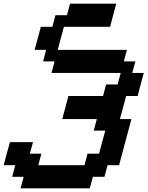

<svg xmlns="http://www.w3.org/2000/svg" viewBox="-20 -895 799 1040"><path d="M91.3 125H466.3L483.4 62.5H545.9L562.5 0H625Q636.2 -42 658.4 -125.2Q680.7 -208.5 691.9 -250H629.4Q635.3 -270.5 646.5 -312.3Q657.7 -354 663.1 -375H725.6Q731 -395.5 741.9 -437.3Q752.9 -479 758.8 -500H696.3L713.4 -562.5H650.9L667.5 -625H292.5Q298.3 -646 309.6 -687.7Q320.8 -729.5 326.2 -750H576.2Q582 -771 593 -812.5Q604 -854 609.4 -875H359.4L342.8 -812.5H280.3L263.7 -750H201.2Q195.8 -729.5 184.6 -687.7Q173.3 -646 167.5 -625H230L213.4 -562.5H275.9L258.8 -500H633.8L617.2 -437.5H554.7L538.1 -375H350.6Q345.2 -354 334 -312.3Q322.8 -270.5 316.9 -250H504.4L487.8 -187.5H550.3Q544.4 -166.5 533.2 -124.8Q522 -83 516.6 -62.5H454.1L437.5 0H187.5L204.1 -62.5H141.6L158.7 -125H33.7Q27.8 -104 16.6 -62.5Q5.4 -21 0 0H62.5L45.9 62.5H108.4Z"/></svg>

Font: Faithful 32x
Style: Oblique
Weight: 400
Foundry: Faithful Resource Pack
Version: Version 1.0; January 27, 2023